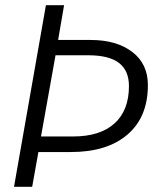

<svg xmlns="http://www.w3.org/2000/svg" viewBox="-20 -720 616 740"><path d="M157 -700H227L204 -566H329Q429 -566 489.5 -520Q550 -474 550 -392Q550 -269 471.5 -201.5Q393 -134 253 -134H128L104 0H34ZM261 -194Q366 -194 421.5 -244.5Q477 -295 477 -388Q477 -448 438.5 -477.5Q400 -507 320 -507H194L138 -194Z"/></svg>

Font: Niramit Light
Style: Italic
Weight: 300
Italic angle: -10°
Designer: Katatrad Aksorn Co.,Ltd.
Foundry: Cadson Demak Co.,Ltd.
Version: Version 1.000; ttfautohint (v1.6)